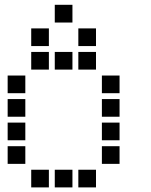

<svg xmlns="http://www.w3.org/2000/svg" viewBox="-20 -808 640 815"><path d="M213.5 -787.5Q212.5 -787.5 212.5 -787.5Q212.5 -787.5 212.5 -786.5V-713.5Q212.5 -712.5 212.5 -712.5Q212.5 -712.5 213.5 -712.5H286.5Q287.5 -712.5 287.5 -712.5Q287.5 -712.5 287.5 -713.5V-786.5Q287.5 -787.5 287.5 -787.5Q287.5 -787.5 286.5 -787.5ZM113.5 -687.5Q112.5 -687.5 112.5 -687.5Q112.5 -687.5 112.5 -686.5V-613.5Q112.5 -612.5 112.5 -612.5Q112.5 -612.5 113.5 -612.5H186.5Q187.5 -612.5 187.5 -612.5Q187.5 -612.5 187.5 -613.5V-686.5Q187.5 -687.5 187.5 -687.5Q187.5 -687.5 186.5 -687.5ZM313.5 -687.5Q312.5 -687.5 312.5 -687.5Q312.5 -687.5 312.5 -686.5V-613.5Q312.5 -612.5 312.5 -612.5Q312.5 -612.5 313.5 -612.5H386.5Q387.5 -612.5 387.5 -612.5Q387.5 -612.5 387.5 -613.5V-686.5Q387.5 -687.5 387.5 -687.5Q387.5 -687.5 386.5 -687.5ZM113.5 -587.5Q112.5 -587.5 112.5 -587.5Q112.5 -587.5 112.5 -586.5V-513.5Q112.5 -512.5 112.5 -512.5Q112.5 -512.5 113.5 -512.5H186.5Q187.5 -512.5 187.5 -512.5Q187.5 -512.5 187.5 -513.5V-586.5Q187.5 -587.5 187.5 -587.5Q187.5 -587.5 186.5 -587.5ZM213.5 -587.5Q212.5 -587.5 212.5 -587.5Q212.5 -587.5 212.5 -586.5V-513.5Q212.5 -512.5 212.5 -512.5Q212.5 -512.5 213.5 -512.5H286.5Q287.5 -512.5 287.5 -512.5Q287.5 -512.5 287.5 -513.5V-586.5Q287.5 -587.5 287.5 -587.5Q287.5 -587.5 286.5 -587.5ZM313.5 -587.5Q312.5 -587.5 312.5 -587.5Q312.5 -587.5 312.5 -586.5V-513.5Q312.5 -512.5 312.5 -512.5Q312.5 -512.5 313.5 -512.5H386.5Q387.5 -512.5 387.5 -512.5Q387.5 -512.5 387.5 -513.5V-586.5Q387.5 -587.5 387.5 -587.5Q387.5 -587.5 386.5 -587.5ZM13.5 -487.5Q12.5 -487.5 12.5 -487.5Q12.5 -487.5 12.5 -486.5V-413.5Q12.5 -412.5 12.5 -412.5Q12.5 -412.5 13.5 -412.5H86.5Q87.5 -412.5 87.5 -412.5Q87.5 -412.5 87.5 -413.5V-486.5Q87.5 -487.5 87.5 -487.5Q87.5 -487.5 86.5 -487.5ZM413.5 -487.5Q412.5 -487.5 412.5 -487.5Q412.5 -487.5 412.5 -486.5V-413.5Q412.5 -412.5 412.5 -412.5Q412.5 -412.5 413.5 -412.5H486.5Q487.5 -412.5 487.5 -412.5Q487.5 -412.5 487.5 -413.5V-486.5Q487.5 -487.5 487.5 -487.5Q487.5 -487.5 486.5 -487.5ZM13.5 -387.5Q12.5 -387.5 12.5 -387.5Q12.5 -387.5 12.5 -386.5V-313.5Q12.5 -312.5 12.5 -312.5Q12.5 -312.5 13.5 -312.5H86.5Q87.5 -312.5 87.5 -312.5Q87.5 -312.5 87.5 -313.5V-386.5Q87.5 -387.5 87.5 -387.5Q87.5 -387.5 86.5 -387.5ZM413.5 -387.5Q412.5 -387.5 412.5 -387.5Q412.5 -387.5 412.5 -386.5V-313.5Q412.5 -312.5 412.5 -312.5Q412.5 -312.5 413.5 -312.5H486.5Q487.5 -312.5 487.5 -312.5Q487.5 -312.5 487.5 -313.5V-386.5Q487.5 -387.5 487.5 -387.5Q487.5 -387.5 486.5 -387.5ZM13.5 -287.5Q12.5 -287.5 12.5 -287.5Q12.5 -287.5 12.5 -286.5V-213.5Q12.5 -212.5 12.5 -212.5Q12.5 -212.5 13.5 -212.5H86.5Q87.5 -212.5 87.5 -212.5Q87.5 -212.5 87.5 -213.5V-286.5Q87.5 -287.5 87.5 -287.5Q87.5 -287.5 86.5 -287.5ZM413.5 -287.5Q412.5 -287.5 412.5 -287.5Q412.5 -287.5 412.5 -286.5V-213.5Q412.5 -212.5 412.5 -212.5Q412.5 -212.5 413.5 -212.5H486.5Q487.5 -212.5 487.5 -212.5Q487.5 -212.5 487.5 -213.5V-286.5Q487.5 -287.5 487.5 -287.5Q487.5 -287.5 486.5 -287.5ZM13.5 -187.5Q12.5 -187.5 12.5 -187.5Q12.5 -187.5 12.5 -186.5V-113.5Q12.5 -112.5 12.5 -112.5Q12.5 -112.5 13.5 -112.5H86.5Q87.5 -112.5 87.5 -112.5Q87.5 -112.5 87.5 -113.5V-186.5Q87.5 -187.5 87.5 -187.5Q87.5 -187.5 86.5 -187.5ZM413.5 -187.5Q412.5 -187.5 412.5 -187.5Q412.5 -187.5 412.5 -186.5V-113.5Q412.5 -112.5 412.5 -112.5Q412.5 -112.5 413.5 -112.5H486.5Q487.5 -112.5 487.5 -112.5Q487.5 -112.5 487.5 -113.5V-186.5Q487.5 -187.5 487.5 -187.5Q487.5 -187.5 486.5 -187.5ZM113.5 -87.5Q112.5 -87.5 112.5 -87.5Q112.5 -87.5 112.5 -86.5V-13.5Q112.5 -12.5 112.5 -12.5Q112.5 -12.5 113.5 -12.5H186.5Q187.5 -12.5 187.5 -12.5Q187.5 -12.5 187.5 -13.5V-86.5Q187.5 -87.5 187.5 -87.5Q187.5 -87.5 186.5 -87.5ZM213.5 -87.5Q212.5 -87.5 212.5 -87.5Q212.5 -87.5 212.5 -86.5V-13.5Q212.5 -12.5 212.5 -12.5Q212.5 -12.5 213.5 -12.5H286.5Q287.5 -12.5 287.5 -12.5Q287.5 -12.5 287.5 -13.5V-86.5Q287.5 -87.5 287.5 -87.5Q287.5 -87.5 286.5 -87.5ZM313.5 -87.5Q312.5 -87.5 312.5 -87.5Q312.5 -87.5 312.5 -86.5V-13.5Q312.5 -12.5 312.5 -12.5Q312.5 -12.5 313.5 -12.5H386.5Q387.5 -12.5 387.5 -12.5Q387.5 -12.5 387.5 -13.5V-86.5Q387.5 -87.5 387.5 -87.5Q387.5 -87.5 386.5 -87.5Z"/></svg>

Font: Doto Black
Style: Regular
Weight: 900
Monospace: yes
Version: Version 1.000